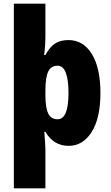

<svg xmlns="http://www.w3.org/2000/svg" viewBox="-20 -780 600 1040"><path d="M524 -276Q524 -140 476.5 -65Q429 10 352 10Q270 10 226 -66H220Q222 -35 224 -10Q226 15 226 31V240H55V-760H226V-593Q226 -531 219 -482H226Q251 -528 280 -545.5Q309 -563 351 -563Q431 -563 477.5 -487.5Q524 -412 524 -276ZM351 -275Q351 -424 292 -424Q256 -424 241 -392Q226 -360 226 -290V-263Q226 -197 241 -165.5Q256 -134 292 -134Q351 -134 351 -275Z"/></svg>

Font: Noto Sans Lao Condensed Black
Style: Regular
Weight: 900
Width: 3
Designer: Monotype Design Team
Foundry: Monotype Imaging Inc.
Version: Version 2.003; ttfautohint (v1.8.4.7-5d5b)